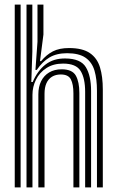

<svg xmlns="http://www.w3.org/2000/svg" viewBox="-20 -820 512 840"><path d="M404.2 0V-423.2Q404.2 -474.2 393.4 -511Q382.5 -547.8 354.1 -567.5Q325.8 -587.2 273.5 -587.2Q227.5 -587.2 196.4 -568.6Q165.2 -550 140.8 -514H135L144 -637V-800H170V-669L155 -552.5H159.8Q183.5 -581 211.6 -595.4Q239.8 -609.8 281.8 -609.8Q341 -609.8 373.1 -587.8Q405.2 -565.8 417.5 -525.2Q429.8 -484.8 429.8 -428.2V0ZM44.5 0V-800H70.2V0ZM147.8 0V-407.5Q147.8 -440.2 160 -464.9Q172.2 -489.5 195.1 -503.1Q218 -516.8 249.8 -516.8Q296.2 -516.8 311.8 -489.1Q327.2 -461.5 327.2 -413.2V0H301.2V-411.8Q301.2 -451.2 290 -472.8Q278.8 -494.2 246 -494.2Q223.8 -494.2 207.6 -484.4Q191.5 -474.5 183.1 -455.8Q174.8 -437 174.8 -410.2V0ZM96 0V-800H121.5V-594.2L117 -461.2H123Q144.5 -511.2 179.5 -538Q214.5 -564.8 265.8 -564.2Q332.8 -563.8 355.6 -526.1Q378.5 -488.5 378.5 -421.5V0H352.5V-418.2Q352.5 -477.8 332.6 -509.8Q312.8 -541.8 256.2 -541.8Q213 -541.8 183 -522.2Q153 -502.8 137.5 -471.5Q122 -440.2 122 -405.2V0Z"/></svg>

Font: Big Shoulders Inline Display Thin ExtraBold
Style: Regular
Weight: 800
Version: Version 2.002